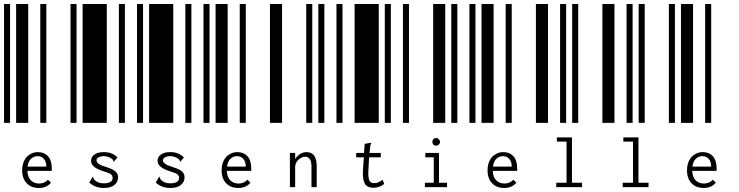

<svg xmlns="http://www.w3.org/2000/svg" viewBox="-20 -610 3670 953"><path d="M0 0V-590H30V0ZM60 0V-590H120V0ZM180 0V-590H210V0ZM173 323Q135 323 113 300Q90 277 90 235Q90 207 101 186Q111 166 129 156Q146 145 168 145Q199 145 218 165Q237 186 237 226Q237 230 237 238H116Q117 269 133 285Q149 301 174 301Q201 301 218 282L233 297Q211 323 173 323ZM210 217Q210 193 198 179Q186 165 166 165Q148 165 134 178Q120 191 117 217Z M330 0V-590H360V0ZM390 0V-590H510V0ZM570 0V-590H600V0ZM495 323Q452 323 423 296L438 271L440 267L443 269Q443 270 443 272Q444 275 445 277Q447 280 449 283Q458 291 469 296Q480 300 496 300Q516 300 528 293Q539 286 539 273Q539 262 530 255Q521 248 496 241Q432 222 432 188Q432 168 449 157Q465 145 495 145Q518 145 534 152Q550 158 563 172L547 190L545 193L543 191Q543 187 541 185Q540 182 536 179Q527 172 517 169Q506 165 496 165Q480 165 469 171Q459 176 459 186Q459 196 470 203Q480 211 507 219Q539 229 552 240Q566 251 566 270Q566 293 548 308Q530 323 495 323Z M660 0V-590H690V0ZM720 0V-590H840V0ZM900 0V-590H930V0ZM825 323Q782 323 753 296L768 271L770 267L773 269Q773 270 773 272Q774 275 775 277Q777 280 779 283Q788 291 799 296Q810 300 826 300Q846 300 858 293Q869 286 869 273Q869 262 860 255Q851 248 826 241Q762 222 762 188Q762 168 779 157Q795 145 825 145Q848 145 864 152Q880 158 893 172L877 190L875 193L873 191Q873 187 871 185Q870 182 866 179Q857 172 847 169Q836 165 826 165Q810 165 799 171Q789 176 789 186Q789 196 800 203Q810 211 837 219Q869 229 882 240Q896 251 896 270Q896 293 878 308Q860 323 825 323Z M990 0V-590H1020V0ZM1050 0V-590H1110V0ZM1170 0V-590H1200V0ZM1163 323Q1125 323 1103 300Q1080 277 1080 235Q1080 207 1091 186Q1101 166 1119 156Q1136 145 1158 145Q1189 145 1208 165Q1227 186 1227 226Q1227 230 1227 238H1106Q1107 269 1123 285Q1139 301 1164 301Q1191 301 1208 282L1223 297Q1201 323 1163 323ZM1200 217Q1200 193 1188 179Q1176 165 1156 165Q1138 165 1124 178Q1110 191 1107 217Z M1320 0V-590H1380V0ZM1500 0V-590H1530V0ZM1560 0V-590H1590V0ZM1419 149H1445V179Q1455 164 1470 154Q1485 145 1502 145Q1525 145 1539 162Q1552 180 1552 216V319H1526V217Q1526 191 1518 180Q1509 168 1495 168Q1483 168 1472 175Q1460 182 1452 194Q1445 206 1445 221V319H1419Z M1650 0V-590H1680V0ZM1740 0V-590H1860V0ZM1890 0V-590H1920V0ZM1887 303Q1863 322 1833 322Q1805 322 1793 305Q1781 287 1781 249Q1781 242 1782 227L1786 171H1748V149H1787L1790 104L1819 99H1823V101Q1821 104 1820 107Q1818 110 1818 115L1814 149H1870V171H1812L1809 229Q1808 244 1808 248Q1808 278 1815 289Q1822 299 1837 299Q1848 299 1858 295Q1867 291 1879 282Z M1980 0V-590H2010V0ZM2130 0V-590H2190V0ZM2220 0V-590H2250V0ZM2089 297H2133V171H2091V149H2159V297H2199V319H2089ZM2145 113Q2137 113 2131 108Q2126 102 2126 94Q2126 86 2131 81Q2136 75 2145 75Q2152 75 2158 81Q2164 87 2164 94Q2164 102 2158 108Q2152 113 2145 113Z M2310 0V-590H2340V0ZM2370 0V-590H2430V0ZM2490 0V-590H2520V0ZM2483 323Q2445 323 2423 300Q2400 277 2400 235Q2400 207 2411 186Q2421 166 2439 156Q2456 145 2478 145Q2509 145 2528 165Q2547 186 2547 226Q2547 230 2547 238H2426Q2427 269 2443 285Q2459 301 2484 301Q2511 301 2528 282L2543 297Q2521 323 2483 323ZM2520 217Q2520 193 2508 179Q2496 165 2476 165Q2458 165 2444 178Q2430 191 2427 217Z M2640 0V-590H2700V0ZM2760 0V-590H2790V0ZM2820 0V-590H2850V0ZM2741 297H2792V93H2744V72H2819V297H2869V319H2741Z M2970 0V-590H3030V0ZM3090 0V-590H3120V0ZM3150 0V-590H3180V0ZM3071 297H3122V93H3074V72H3149V297H3199V319H3071Z M3300 0V-590H3330V0ZM3360 0V-590H3420V0ZM3480 0V-590H3510V0ZM3473 323Q3435 323 3413 300Q3390 277 3390 235Q3390 207 3401 186Q3411 166 3429 156Q3446 145 3468 145Q3499 145 3518 165Q3537 186 3537 226Q3537 230 3537 238H3416Q3417 269 3433 285Q3449 301 3474 301Q3501 301 3518 282L3533 297Q3511 323 3473 323ZM3510 217Q3510 193 3498 179Q3486 165 3466 165Q3448 165 3434 178Q3420 191 3417 217Z"/></svg>

Font: Libre Barcode 128 Text
Style: Regular
Weight: 400
Version: Version 1.005; ttfautohint (v1.8.3)